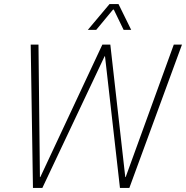

<svg xmlns="http://www.w3.org/2000/svg" viewBox="-20 -918 909 938"><path d="M130 -700H168L175 -53H177L480 -700H519L592 -53H594L829 -700H869L612 0H566L493 -643H491L187 0H141ZM515 -898H559L621 -772H584L536 -871H532L450 -772H409Z"/></svg>

Font: Chakra Petch ExtraLight
Style: Italic
Weight: 275
Italic angle: -10°
Designer: Katatrad Aksorn Co.,Ltd.
Foundry: Cadson Demak Co.,Ltd.
Version: Version 1.000; ttfautohint (v1.6)